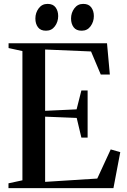

<svg xmlns="http://www.w3.org/2000/svg" viewBox="-20 -965 652 985"><path d="M95 -40V-703L24 -718.5V-743H529L543.5 -582.5H497L447 -701L211.5 -711V-396.5L373 -404L397.5 -501H429.5V-259H397.5L373.5 -360L211.5 -366.5V-32L479 -49L548 -198.5L597 -184.5L562 0H23.5V-24.5ZM215.5 -807.5Q188 -807.5 174.8 -825.2Q161.5 -843 161.5 -870Q161.5 -899.5 178.5 -922.2Q195.5 -945 223.5 -945H224.5Q252 -945 265.2 -927Q278.5 -909 278.5 -882.5Q278.5 -853.5 261.8 -830.5Q245 -807.5 216.5 -807.5ZM398.5 -807.5Q371 -807.5 357.8 -825.2Q344.5 -843 344.5 -870Q344.5 -899.5 361.5 -922.2Q378.5 -945 406.5 -945H407.5Q435 -945 448.2 -927Q461.5 -909 461.5 -882.5Q461.5 -853.5 444.8 -830.5Q428 -807.5 399.5 -807.5Z"/></svg>

Font: Merriweather 120pt Medium
Style: Regular
Weight: 500
Version: Version 2.100